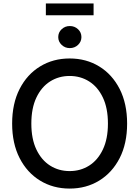

<svg xmlns="http://www.w3.org/2000/svg" viewBox="-20 -1074 801 1104"><path d="M380.4 10.3Q285.6 10.3 210.7 -35.4Q135.7 -81.1 92.8 -165Q49.8 -249 49.8 -363.3Q49.8 -478.5 92.8 -562.5Q135.7 -646.5 210.7 -692.1Q285.6 -737.8 380.4 -737.8Q475.6 -737.8 550.3 -692.1Q625 -646.5 668 -562.5Q710.9 -478.5 710.9 -363.3Q710.9 -248.5 668 -164.8Q625 -81.1 550.3 -35.4Q475.6 10.3 380.4 10.3ZM380.4 -90.3Q442.9 -90.3 492.7 -121.8Q542.5 -153.3 571.5 -214.4Q600.6 -275.4 600.6 -363.3Q600.6 -452.1 571.5 -513.2Q542.5 -574.2 492.7 -605.7Q442.9 -637.2 380.4 -637.2Q317.9 -637.2 268.1 -605.7Q218.3 -574.2 189.2 -512.9Q160.2 -451.7 160.2 -363.3Q160.2 -275.4 189.2 -214.4Q218.3 -153.3 268.1 -121.8Q317.9 -90.3 380.4 -90.3ZM381.3 -797.4Q354 -797.4 334.5 -815.9Q314.9 -834.5 314.9 -860.8Q314.9 -887.7 334.5 -906Q354 -924.3 381.3 -924.3Q409.2 -924.3 428.7 -906Q448.2 -887.7 448.2 -860.8Q448.2 -834.5 428.7 -815.9Q409.2 -797.4 381.3 -797.4ZM518.1 -1054.2V-986.3H243.7V-1054.2Z"/></svg>

Font: Inter 20pt Medium
Style: Regular
Weight: 500
Version: Version 4.001;git-66647c0bb